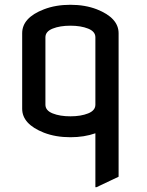

<svg xmlns="http://www.w3.org/2000/svg" viewBox="-20 -567 616 807"><path d="M73.2 -109.9V-427.2Q73.2 -492.7 164.6 -527.8Q213.9 -546.9 275.9 -546.9Q337.9 -546.9 387.2 -527.8Q478.5 -491.7 478.5 -427.2V175.8L385.7 219.7H380.9V-6.8Q334 9.8 275.9 9.8Q213.9 9.8 164.6 -9.3Q73.2 -45.4 73.2 -109.9ZM170.9 -127Q170.9 -102.5 201.4 -90.3Q231.9 -78.1 275.9 -78.1Q319.8 -78.1 350.3 -90.3Q380.9 -102.5 380.9 -127V-410.2Q380.9 -434.6 350.3 -446.8Q319.8 -459 275.9 -459Q231.9 -459 201.4 -446.8Q170.9 -434.6 170.9 -410.2Z"/></svg>

Font: Nova Flat
Style: Book
Weight: 400
Version: Version 2.000